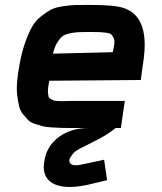

<svg xmlns="http://www.w3.org/2000/svg" viewBox="-20 -520 658 780"><path d="M347 -500Q447 -500 484 -487Q576 -455 567 -314Q565 -283 559 -247L552 -195L180 -192Q177 -176 175.5 -164Q174 -152 175 -143Q176 -134 177 -128.5Q178 -123 184.5 -119Q191 -115 195 -113Q199 -111 210 -110Q221 -109 228 -109Q235 -109 251.5 -109.5Q268 -110 278 -110H487L471 0H450Q415 28 373 49Q331 70 305 83.5Q279 97 271 112Q255 132 266 144Q277 156 309 149L403 129L415 212L335 231Q241 251 194 224.5Q147 198 161 130Q171 72 220 36Q269 0 340 0H268Q242 0 227 -0.5Q212 -1 188.5 -2.5Q165 -4 152 -7.5Q139 -11 121 -17Q103 -23 93.5 -33Q84 -43 73 -56.5Q62 -70 57.5 -89Q53 -108 50 -132Q47 -156 49.5 -187.5Q52 -219 59 -256Q68 -307 82 -346.5Q96 -386 110.5 -411.5Q125 -437 148.5 -455Q172 -473 188.5 -481.5Q205 -490 235.5 -494.5Q266 -499 281.5 -499.5Q297 -500 331 -500Q342 -500 347 -500ZM438 -308Q443 -329 444.5 -343Q446 -357 441.5 -366Q437 -375 432 -380Q427 -385 412 -387Q397 -389 386.5 -389.5Q376 -390 351 -390Q346 -390 343 -390Q311 -390 294.5 -389Q278 -388 259 -383.5Q240 -379 230 -369.5Q220 -360 210.5 -343.5Q201 -327 195 -302Z"/></svg>

Font: Hermit
Style: Bold Italic
Weight: 700
Italic angle: -10°
Designer: Pablo Caro
Version: Version 2.000;PS 002.000;hotconv 1.0.88;makeotf.lib2.5.64775